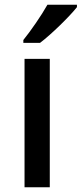

<svg xmlns="http://www.w3.org/2000/svg" viewBox="-20 -786 343 806"><path d="M303 -756V-766H179C154 -721 108 -655 78 -618V-606H148C196 -642 274 -719 303 -756ZM189 0V-539H83V0Z"/></svg>

Font: Noto Sans Bengali UI Medium
Style: Regular
Weight: 500
Designer: Jelle Bosma - Monotype Design Team
Foundry: Monotype Imaging Inc.
Version: Version 2.003